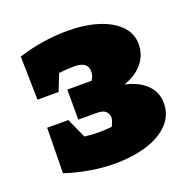

<svg xmlns="http://www.w3.org/2000/svg" viewBox="-106 -656 758 769"><g transform="rotate(-20 273.0 -271.5)"><path d="M48 -24 51 -217H141L179 -133Q211 -129 242 -129Q270 -129 295 -132Q301 -143 304 -152.5Q307 -162 307 -168Q307 -183 296 -194Q285 -205 258 -205H179V-333H282Q294 -348 294 -370Q294 -391 279 -401Q264 -411 239 -411Q208 -411 171 -407L143 -336H53L49 -521Q103 -538 155.5 -546Q208 -554 259 -554Q333 -554 389.5 -536Q446 -518 478 -485Q510 -452 510 -407Q510 -361 481 -326Q452 -291 401 -274Q459 -261 491.5 -229Q524 -197 524 -150Q524 -100 490 -63.5Q456 -27 395.5 -8Q335 11 256 11Q207 11 153.5 2Q100 -7 48 -24Z"/></g></svg>

Font: Piazzolla SC Black
Style: Regular
Weight: 900
Designer: Juan Pablo del Peral
Foundry: Huerta Tipografica
Version: Version 1.330